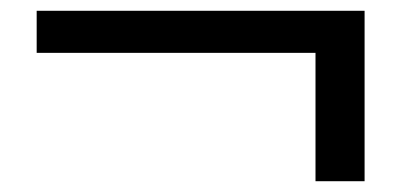

<svg xmlns="http://www.w3.org/2000/svg" viewBox="-20 -448 753 356"><path d="M48 -428H656V-112H565V-350H48Z"/></svg>

Font: Encode Sans Compressed
Style: Medium
Weight: 500
Designer: Pablo Impallari, Andres Torresi
Foundry: Pablo Impallari, Andres Torresi
Version: Version 1.000; ttfautohint (v1.00) -l 8 -r 50 -G 200 -x 14 -